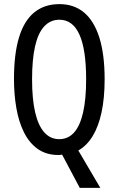

<svg xmlns="http://www.w3.org/2000/svg" viewBox="-20 -744 576 934"><path d="M489 -358Q489 -267 474 -197.5Q459 -128 430.5 -81.5Q402 -35 361 -12L468 170H368L282 8Q279 9 273.5 9.5Q268 10 264 10Q205 10 163.5 -19.5Q122 -49 96.5 -100.5Q71 -152 59.5 -218.5Q48 -285 48 -359Q48 -481 72.5 -562Q97 -643 146.5 -683.5Q196 -724 269 -724Q340 -724 389 -683Q438 -642 463.5 -560.5Q489 -479 489 -358ZM136 -358Q136 -262 151 -197.5Q166 -133 195.5 -100Q225 -67 268 -67Q311 -67 340 -99Q369 -131 384 -196Q399 -261 399 -358Q399 -503 366.5 -575.5Q334 -648 269 -648Q225 -648 195 -615.5Q165 -583 150.5 -518.5Q136 -454 136 -358Z"/></svg>

Font: Noto Sans Display ExtraCondensed
Style: Regular
Weight: 400
Width: 2
Version: Version 2.003